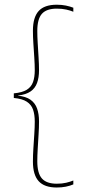

<svg xmlns="http://www.w3.org/2000/svg" viewBox="-20 -696 372 834"><path d="M298.5 -662.5V-645Q285.5 -650.5 267.5 -654.5Q249.5 -658.5 227 -658.5Q182 -658.5 162 -636Q142 -613.5 142 -561.5Q142 -538.5 143.8 -508.5Q145.5 -478.5 147.5 -447.5Q149.5 -416.5 149.5 -390.5Q149.5 -359 141 -335.8Q132.5 -312.5 112.8 -298.8Q93 -285 58 -281V-275.5L57 -280.5Q92.5 -277 112.5 -262.8Q132.5 -248.5 141 -224.8Q149.5 -201 149.5 -168.5Q149.5 -142 147.5 -110.8Q145.5 -79.5 143.8 -49.2Q142 -19 142 4.5Q142 56.5 162 79.2Q182 102 227 102Q249.5 102 267.5 97.8Q285.5 93.5 298.5 88V105Q284.5 111 266.2 114.8Q248 118.5 226.5 118.5Q173 118.5 148 91Q123 63.5 123 6Q123 -20.5 125 -51.8Q127 -83 129 -113.5Q131 -144 131 -167.5Q131 -198.5 123.5 -220Q116 -241.5 96.5 -254.2Q77 -267 40 -270.5V-290.5Q77 -294 96.5 -306.2Q116 -318.5 123.5 -339.8Q131 -361 131 -391Q131 -415 129 -445.2Q127 -475.5 125 -506.2Q123 -537 123 -562.5Q123 -620.5 147.8 -648Q172.5 -675.5 226.5 -675.5Q248 -675.5 266.2 -671.8Q284.5 -668 298.5 -662.5Z"/></svg>

Font: Anek Gujarati Thin
Style: Regular
Weight: 250
Version: Version 1.003